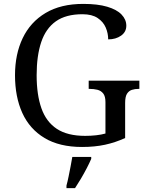

<svg xmlns="http://www.w3.org/2000/svg" viewBox="-20 -744 754 985"><path d="M401 10Q285 10 208.5 -36Q132 -82 94.5 -164.5Q57 -247 57 -358Q57 -466 96.5 -548.5Q136 -631 214 -677.5Q292 -724 407 -724Q481 -724 530 -709.5Q579 -695 603.5 -669.5Q628 -644 628 -612Q628 -580 601 -561Q574 -542 535 -542Q535 -573 522.5 -602.5Q510 -632 481 -651.5Q452 -671 403 -671Q318 -671 266.5 -634.5Q215 -598 191.5 -528Q168 -458 168 -358Q168 -258 192.5 -188.5Q217 -119 271.5 -83Q326 -47 417 -47Q446 -47 473 -50Q500 -53 521 -59V-220Q521 -250 509.5 -264.5Q498 -279 479.5 -283.5Q461 -288 439 -288H435V-330H695V-288H691Q672 -288 656.5 -283Q641 -278 631.5 -263Q622 -248 622 -216V-36Q572 -13 519 -1.5Q466 10 401 10ZM321 208Q327 186 332 161Q337 136 342 110.5Q347 85 351 61H448V71Q439 92 425 119Q411 146 395 173Q379 200 365 221H321Z"/></svg>

Font: Noto Serif Tamil
Style: Regular
Weight: 400
Designer: Indian Type Foundry, Tom Grace, and the Monotype Design Team
Foundry: Monotype Imaging Inc.
Version: Version 2.003